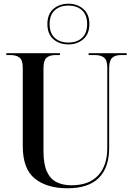

<svg xmlns="http://www.w3.org/2000/svg" viewBox="-20 -999 713 1029"><path d="M342 10Q231 10 166.5 -42Q102 -94 102 -216V-636Q102 -676 85 -690Q68 -704 35 -704H14V-714H301V-704H279Q246 -704 229.5 -689.5Q213 -675 213 -633V-190Q213 -119 231.5 -79Q250 -39 284 -22.5Q318 -6 363 -6Q457 -6 506 -59Q555 -112 555 -206V-636Q555 -676 538 -690Q521 -704 488 -704H455V-714H659V-704H629Q597 -704 581 -689Q565 -674 565 -632V-206Q565 -101 509.5 -45.5Q454 10 342 10ZM347 -761Q298 -761 266 -789Q234 -817 234 -870Q234 -923 266 -951Q298 -979 347 -979Q394 -979 426.5 -951Q459 -923 459 -870Q459 -817 426.5 -789Q394 -761 347 -761ZM347 -771Q392 -771 419.5 -796Q447 -821 447 -870Q447 -919 419.5 -944Q392 -969 347 -969Q301 -969 273.5 -944Q246 -919 246 -870Q246 -821 273.5 -796Q301 -771 347 -771Z"/></svg>

Font: Noto Serif Display SemiCondensed Medium
Style: Regular
Weight: 500
Width: 4
Designer: Monotype Design Team
Foundry: Monotype Imaging Inc.
Version: Version 2.009